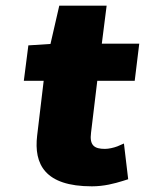

<svg xmlns="http://www.w3.org/2000/svg" viewBox="-20 -645 511 677"><path d="M304 12C347 12 384 2 413 -7L432 -13L417 -139L394 -129C381 -124 363 -120 350 -120C313 -120 295 -132 301 -177L323 -360H455L471 -491H339L356 -625H189L158 -490L80 -485L64 -360H134L111 -167C99 -66 138 12 304 12Z"/></svg>

Font: Falling Sky
Style: ExBdObl
Weight: 400
Designer: Paul D. Hunt
Foundry: Adobe Systems Incorporated
Version: Version 1.02